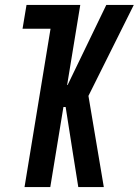

<svg xmlns="http://www.w3.org/2000/svg" viewBox="-20 -755 560 775"><path d="M79 0 184 -639H71L87 -735H304L251 -412H253L409 -735H520L349 -392L337 -368L399 0H296L274 -138L245 -323H236L183 0Z"/></svg>

Font: Iosevka SS18
Style: Bold Italic
Weight: 700
Italic angle: -9°
Monospace: yes
Designer: Belleve Invis
Foundry: Belleve Invis
Version: Version 25.1.1; ttfautohint (v1.8.4)